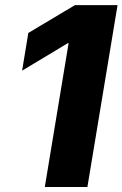

<svg xmlns="http://www.w3.org/2000/svg" viewBox="-20 -748 490 768"><path d="M450.2 -727.5 329.6 0H159.2L254.4 -575.2H251L68.4 -465.3L93.3 -616.2L279.8 -727.5Z"/></svg>

Font: Inter 20pt ExtraBold
Style: Italic
Weight: 800
Italic angle: -9.3988°
Version: Version 4.001;git-66647c0bb